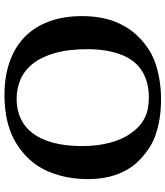

<svg xmlns="http://www.w3.org/2000/svg" viewBox="40 -776 752 873"><g transform="rotate(90 416.5 -339.0)"><path d="M52.7 -333.5Q52.7 -423.8 79.6 -489.3Q106.9 -556.2 157.2 -602.1Q209 -649.4 266.6 -668.9Q343.3 -694.8 431.6 -694.8Q520.5 -694.8 592.8 -669.9Q619.6 -660.6 643.1 -646.7Q666.5 -632.8 687.5 -614.7Q729.5 -579.1 750.5 -541.5Q772.5 -503.4 783.2 -459Q793.9 -414.6 793.9 -359.9Q793.9 -269 762.2 -189.5Q738.8 -130.4 693.6 -85.4Q648.4 -40.5 590.8 -15.6Q551.3 1.5 506.3 9.3Q461.4 17.1 410.2 17.1Q329.1 17.1 263.2 -5.4Q197.3 -27.8 150.6 -71.8Q104 -115.7 78.6 -181.4Q53.2 -247.1 52.7 -333.5ZM203.1 -362.3Q203.1 -273.4 220.9 -211.7Q238.8 -149.9 269.5 -111.3Q300.3 -72.8 341.6 -55.4Q382.8 -38.1 429.7 -38.1Q478 -38.1 517.6 -56.2Q557.1 -74.2 585.2 -110.8Q613.3 -147.5 628.4 -203.6Q643.6 -259.8 643.6 -335.9Q643.6 -405.3 628.7 -461.4Q613.8 -517.6 585.9 -557.1Q558.6 -597.2 520 -618.2Q481.9 -639.6 419.9 -639.2Q349.1 -639.2 298.3 -605.5Q248.5 -572.3 225.6 -506.8Q203.1 -442.9 203.1 -362.3Z"/></g></svg>

Font: XB Kayhan
Style: Bold
Weight: 700
Designer: Behnam
Foundry: Irmug
Version: Version 7.300 2009